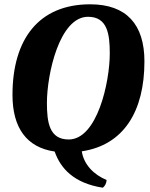

<svg xmlns="http://www.w3.org/2000/svg" viewBox="-20 -698 699 892"><path d="M457 174C467 168 475 153 475 138C416 114 369 66 360 5C555 -24 651 -181 651 -413C651 -584 568 -678 399 -678C160 -678 38 -516 38 -257C38 -105 103 -13 234 6C261 84 323 153 457 174ZM299 -50C209 -50 198 -130 198 -220C198 -353 256 -620 389 -620C479 -620 490 -540 490 -450C490 -317 432 -50 299 -50Z"/></svg>

Font: Caladea
Style: Bold Italic
Weight: 700
Italic angle: -9°
Designer: Carolina Giovagnoli and Andres Torresi
Foundry: Carolina Giovagnoli & Andres Torresi
Version: Version 1.001;hotconv 1.0.109;makeotfexe 2.5.65596